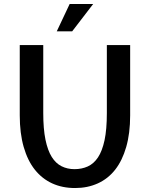

<svg xmlns="http://www.w3.org/2000/svg" viewBox="-20 -948 760 973"><path d="M639.6 -719.7V-363.3Q639.6 -272.5 619.6 -203.1Q599.6 -133.8 563.5 -87.9Q527.3 -42 475.6 -18.6Q423.8 4.9 360.4 4.9Q295.9 4.9 244.6 -18.6Q193.4 -42 156.7 -87.9Q120.1 -133.8 100.1 -203.1Q80.1 -272.5 80.1 -363.3V-719.7H199.2V-375Q199.2 -294.9 210.4 -240.2Q221.7 -185.5 242.2 -152.8Q262.7 -120.1 292 -105.5Q321.3 -90.8 357.4 -90.8Q394.5 -90.8 424.8 -104.5Q455.1 -118.2 476.6 -150.4Q498 -182.6 509.8 -237.3Q521.5 -292 521.5 -375V-719.7ZM452.1 -927.7 345.7 -789.1H267.6L333 -927.7Z"/></svg>

Font: Allerta
Style: Medium
Weight: 500
Designer: Matt McInerney
Foundry: Matt McInerney
Version: Version 1.0